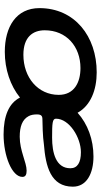

<svg xmlns="http://www.w3.org/2000/svg" viewBox="243 -787 574 1100"><g transform="rotate(90 530.0 -237.0)"><path d="M277 22.5C377 22.5 470.5 -9 539 -64.5C571 -1 644 29.5 750.5 29.5C873.5 29.5 993.5 -18.5 993.5 -78.5C993.5 -97 979 -102.5 957.5 -102.5C910 -102.5 844 -63 763.5 -63C705.5 -63 665.5 -77.5 646 -113C638.5 -126 635.5 -142.5 635.5 -161.5C635.5 -185.5 643.5 -193 663 -193C685.5 -193 765 -195 807 -201.5C932 -211.5 1049.5 -239.5 1049.5 -367.5C1049.5 -446.5 974 -485.5 876.5 -485.5C779.5 -485.5 690.5 -452.5 626 -394.5C584.5 -469.5 495 -504 394.5 -504C188 -504 26.5 -378 26.5 -176C26.5 -42.5 134 22.5 277 22.5ZM769 -248.5C686.5 -248.5 660 -250 660 -270.5C660 -347 768 -413.5 852 -413.5C912 -413.5 944 -393.5 944 -353C944 -269.5 854 -248.5 769 -248.5ZM294 -84C193.5 -84 153.5 -136.5 153.5 -206.5C153.5 -330 246 -411 370 -411C452.5 -411 523.5 -375 523.5 -286.5C523.5 -167.5 424 -84 294 -84Z"/></g></svg>

Font: Gluten
Style: Italic
Weight: 400
Italic angle: -13°
Designer: Tyler Finck
Foundry: Etcetera Type Company
Version: Version 0.920